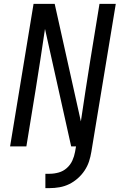

<svg xmlns="http://www.w3.org/2000/svg" viewBox="-20 -755 640 990"><path d="M214 215V141H236Q259 141 282.5 134.5Q306 128 324.5 111.5Q343 95 353 73Q363 51 367 28L372 0H347L212 -606Q200 -528 188.5 -450Q177 -372 164 -294L116 0H32L153 -735H262L397 -129Q409 -207 420.5 -285Q432 -363 445 -441L493 -735H577L451 28Q447 53 439 77.5Q431 102 416 124.5Q401 147 380.5 165Q360 183 336.5 194.5Q313 206 287 210.5Q261 215 236 215Z"/></svg>

Font: Iosevka Extended Oblique
Style: Regular
Weight: 400
Width: 7
Italic angle: -9°
Monospace: yes
Designer: Belleve Invis
Foundry: Belleve Invis
Version: Version 32.0.1; ttfautohint (v1.8.4)